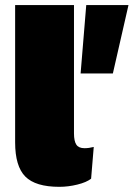

<svg xmlns="http://www.w3.org/2000/svg" viewBox="-20 -720 522 750"><path d="M481.9 -700.2 420.9 -433.1H294.9L316.9 -700.2ZM269 -700.2V-199.2Q269 -168.5 278.3 -154.8Q287.6 -141.1 310.1 -141.1Q327.6 -141.1 346.2 -146L335.9 -22Q317.9 -7.8 282.2 1Q246.6 9.8 211.9 9.8Q118.7 9.8 78.9 -30.3Q39.1 -70.3 39.1 -164.1V-700.2Z"/></svg>

Font: Work Sans Black
Style: Regular
Weight: 900
Designer: Wei Huang
Foundry: Wei Huang
Version: Version 2.012